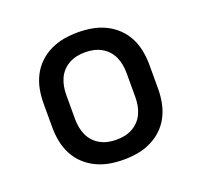

<svg xmlns="http://www.w3.org/2000/svg" viewBox="-99 -640 798 760"><g transform="rotate(-20 300.0 -260.0)"><path d="M300 8Q270 8 241 3Q212 -2 185 -15Q158 -28 136.5 -48.5Q115 -69 101.5 -95.5Q88 -122 82.5 -151Q77 -180 77 -210V-310Q77 -340 82.5 -369Q88 -398 101.5 -424.5Q115 -451 136.5 -471.5Q158 -492 185 -505Q212 -518 241 -523Q270 -528 300 -528Q330 -528 359 -523Q388 -518 415 -505Q442 -492 463.5 -471.5Q485 -451 498.5 -424.5Q512 -398 517.5 -369Q523 -340 523 -310V-210Q523 -180 517.5 -151Q512 -122 498.5 -95.5Q485 -69 463.5 -48.5Q442 -28 415 -15Q388 -2 359 3Q330 8 300 8ZM300 -76Q318 -76 335 -79.5Q352 -83 367.5 -91.5Q383 -100 395 -113Q407 -126 414 -142Q421 -158 424 -175Q427 -192 427 -210V-310Q427 -328 424 -345Q421 -362 414 -378Q407 -394 395 -407Q383 -420 367.5 -428.5Q352 -437 335 -440.5Q318 -444 300 -444Q282 -444 265 -440.5Q248 -437 232.5 -428.5Q217 -420 205 -407Q193 -394 186 -378Q179 -362 176 -345Q173 -328 173 -310V-210Q173 -192 176 -175Q179 -158 186 -142Q193 -126 205 -113Q217 -100 232.5 -91.5Q248 -83 265 -79.5Q282 -76 300 -76Z"/></g></svg>

Font: Iosevka SS04 Medium Extended
Style: Regular
Weight: 500
Width: 7
Monospace: yes
Designer: Belleve Invis
Foundry: Belleve Invis
Version: Version 19.0.0; ttfautohint (v1.8.4)